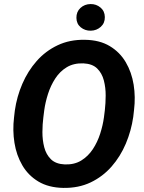

<svg xmlns="http://www.w3.org/2000/svg" viewBox="-20 -917 709 947"><path d="M641.1 -374.5 637.2 -340.3Q627.4 -272 600.6 -208.5Q573.7 -145 530.3 -95.5Q486.8 -45.9 427 -17.3Q367.2 11.2 291.5 9.8Q219.2 8.3 169.2 -21.7Q119.1 -51.8 90.1 -101.6Q61 -151.4 51.3 -212.6Q41.5 -273.9 49.3 -338.4L53.2 -372.1Q63 -440.4 90.1 -503.4Q117.2 -566.4 160.9 -616Q204.6 -665.5 264.4 -693.8Q324.2 -722.2 398.9 -720.7Q471.2 -719.7 521.2 -689.7Q571.3 -659.7 600.3 -610.1Q629.4 -560.5 639.2 -499.3Q648.9 -438 641.1 -374.5ZM492.7 -338.4 497.1 -373.5Q501 -406.7 501.2 -445.6Q501.5 -484.4 492.2 -520.3Q482.9 -556.2 459.2 -579.3Q435.5 -602.5 391.1 -604.5Q343.3 -606 309.3 -585.4Q275.4 -564.9 252.7 -530Q230 -495.1 216.8 -453.9Q203.6 -412.6 198.2 -373L193.8 -337.9Q189.5 -305.2 189.2 -265.9Q189 -226.6 198.2 -190.7Q207.5 -154.8 231.4 -131.3Q255.4 -107.9 299.8 -106Q347.2 -104.5 381.1 -125.5Q415 -146.5 438 -181.4Q460.9 -216.3 474.1 -257.6Q487.3 -298.8 492.7 -338.4ZM356.9 -828.6Q356.4 -858.9 376.7 -877.7Q397 -896.5 426.3 -897Q454.6 -897.5 475.6 -879.9Q496.6 -862.3 497.1 -833Q497.6 -803.2 477.1 -784.7Q456.5 -766.1 427.7 -765.6Q399.4 -765.1 378.4 -782.2Q357.4 -799.3 356.9 -828.6Z"/></svg>

Font: Roboto
Style: Bold Italic
Weight: 700
Italic angle: -12°
Designer: Christian Robertson
Foundry: Google
Version: Version 3.0